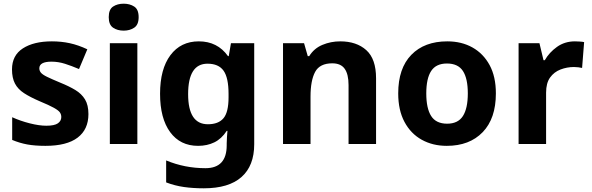

<svg xmlns="http://www.w3.org/2000/svg" viewBox="-20 -780 3205 1040"><path d="M459 -162Q459 -79 400.5 -34.5Q342 10 226 10Q169 10 128 2.5Q87 -5 46 -22V-145Q90 -125 141 -112Q192 -99 231 -99Q275 -99 293.5 -112Q312 -125 312 -146Q312 -160 304.5 -171Q297 -182 272 -196Q247 -210 194 -232Q143 -254 110 -275.5Q77 -297 61 -327.5Q45 -358 45 -404Q45 -480 104 -518Q163 -556 261 -556Q312 -556 358 -546Q404 -536 453 -513L408 -406Q368 -423 332 -434.5Q296 -446 259 -446Q193 -446 193 -410Q193 -397 201.5 -386.5Q210 -376 234.5 -364Q259 -352 307 -332Q354 -313 388 -292.5Q422 -272 440.5 -241.5Q459 -211 459 -162Z M650 -760Q683 -760 707 -744.5Q731 -729 731 -687Q731 -646 707 -630Q683 -614 650 -614Q616 -614 592.5 -630Q569 -646 569 -687Q569 -729 592.5 -744.5Q616 -760 650 -760ZM724 -546V0H575V-546Z M1057 -556Q1158 -556 1215 -476H1219L1231 -546H1357V1Q1357 118 1288 179Q1219 240 1084 240Q1026 240 976.5 233Q927 226 880 208V89Q981 131 1093 131Q1208 131 1208 7V-4Q1208 -21 1209.5 -39Q1211 -57 1212 -71H1208Q1180 -28 1141 -9Q1102 10 1053 10Q956 10 901.5 -64.5Q847 -139 847 -272Q847 -406 903 -481Q959 -556 1057 -556ZM1104 -435Q999 -435 999 -270Q999 -107 1106 -107Q1163 -107 1190.5 -139.5Q1218 -172 1218 -253V-271Q1218 -359 1191 -397Q1164 -435 1104 -435Z M1823 -556Q1911 -556 1964 -508.5Q2017 -461 2017 -356V0H1868V-319Q1868 -378 1847 -407.5Q1826 -437 1780 -437Q1712 -437 1687 -390.5Q1662 -344 1662 -257V0H1513V-546H1627L1647 -476H1655Q1681 -518 1726.5 -537Q1772 -556 1823 -556Z M2666 -274Q2666 -138 2594.5 -64Q2523 10 2400 10Q2324 10 2264.5 -23Q2205 -56 2171 -119.5Q2137 -183 2137 -274Q2137 -410 2208 -483Q2279 -556 2403 -556Q2480 -556 2539 -523Q2598 -490 2632 -427.5Q2666 -365 2666 -274ZM2289 -274Q2289 -193 2315.5 -151.5Q2342 -110 2402 -110Q2461 -110 2487.5 -151.5Q2514 -193 2514 -274Q2514 -355 2487.5 -395.5Q2461 -436 2401 -436Q2342 -436 2315.5 -395.5Q2289 -355 2289 -274Z M3094 -556Q3105 -556 3120 -555Q3135 -554 3144 -552L3133 -412Q3126 -414 3112.5 -415.5Q3099 -417 3089 -417Q3051 -417 3016 -403.5Q2981 -390 2959.5 -360Q2938 -330 2938 -278V0H2789V-546H2902L2924 -454H2931Q2955 -496 2997 -526Q3039 -556 3094 -556Z"/></svg>

Font: Noto Sans Tamil
Style: Bold
Weight: 700
Designer: Jelle Bosma - Monotype Design Team
Foundry: Monotype Imaging Inc.
Version: Version 2.004; ttfautohint (v1.8.4.7-5d5b)